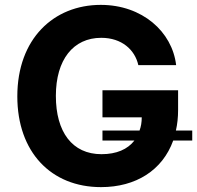

<svg xmlns="http://www.w3.org/2000/svg" viewBox="-20 -757 808 787"><path d="M394 10C537 10 646 -59 690 -181H768V-222H701C707 -248 710 -276 710 -306V-387H400V-276H561C561 -256 558 -238 552 -222H400V-181H531C503 -145 458 -125 396 -125C276 -125 209 -216 209 -364C209 -512 280 -602 395 -602C479 -602 533 -553 547 -490H702C686 -627 563 -737 393 -737C200 -737 51 -598 51 -362C51 -134 189 10 394 10Z"/></svg>

Font: Wafeq
Style: Bold
Weight: 700
Designer: Rasmus Andersson & Azza Alameddine
Foundry: Google & TypeTogether
Version: Version 3.000;FEAKit 1.0